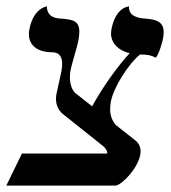

<svg xmlns="http://www.w3.org/2000/svg" viewBox="-33 -579 533 599"><path d="M328 -189.3C315.4 -204.4 310.6 -220.7 310.6 -238.5C310.6 -245.7 311.4 -253.2 312.7 -261C320.3 -304 365.2 -377 403.8 -409C429.8 -409 439.3 -406 453.1 -399C464.4 -412 474.2 -451 476.2 -462C477.2 -468 477.7 -473.4 477.7 -478.3C477.7 -514.2 450 -518.4 419.6 -521C403.8 -522 367.5 -526 369.3 -559C369.3 -559 327.1 -558 314.2 -485C313.6 -481.5 313.3 -478.1 313.3 -474.7C313.3 -445.2 336.2 -421.1 371.5 -413C334.6 -373.1 288.3 -309.2 254.4 -247.3L201.7 -289C190.2 -300.2 185.1 -318.6 185.1 -338C185.1 -344.6 185.7 -351.4 186.8 -358C190.9 -381 207.7 -431 211.8 -454C213.6 -464.2 214.5 -472.8 214.5 -480C214.5 -514 194.7 -518.5 155.6 -521C142.8 -522 113.3 -525 113.3 -559C113.3 -559 70.6 -555 58.2 -485C57.4 -480.5 57.1 -476.3 57.1 -472.2C57.1 -437.6 84.4 -416 129.1 -416C152.6 -416 160.9 -401.6 160.9 -379.7C160.9 -372.8 160.1 -365.2 158.7 -357L143 -285C142.1 -280.1 141.7 -275.3 141.7 -270.6C141.7 -253 147.9 -236.6 162.2 -224L290.2 -122C296.2 -116 302.8 -108 301.4 -100H35.4L-13.3 0H328.7C350.6 -5 397.4 -55 404.8 -97C405.4 -100.1 405.7 -103.3 405.7 -106.4C405.7 -119.1 400.9 -131.2 390.4 -140Z"/></svg>

Font: Linux Biolinum O 
Style: Bold Italic
Weight: 700
Designer: Philipp H. Poll
Foundry: Philipp H. Poll
Version: Version 1.3.2